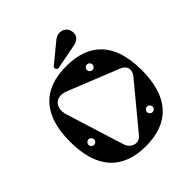

<svg xmlns="http://www.w3.org/2000/svg" viewBox="-257 -1151 1342 1342"><g transform="rotate(-45 414.5 -479.5)"><path d="M414 15C647 15 769 -120 769 -382C769 -644 647 -775 414 -775C182 -775 60 -644 60 -382C60 -120 182 15 414 15ZM695 -391 431 -72C393 -27 329 -51 313 -103L178 -534C149 -628 212 -680 292 -648L671 -496C719 -477 729 -432 695 -391ZM526 -626C510 -626 498 -638 498 -653C498 -668 510 -681 526 -681C541 -681 553 -668 553 -653C553 -638 541 -626 526 -626ZM164 -248C148 -248 136 -260 136 -275C136 -290 148 -303 164 -303C179 -303 191 -290 191 -275C191 -260 179 -248 164 -248ZM615 -121C599 -121 587 -133 587 -148C587 -163 599 -176 615 -176C630 -176 642 -163 642 -148C642 -133 630 -121 615 -121ZM371 -804 554 -839C611 -850 625 -888 613 -927C599 -974 539 -989 499 -956L353 -836C340 -825 350 -800 371 -804Z"/></g></svg>

Font: Pilowlava Atome
Style: Regular
Weight: 500
Designer: Anton Moglia, Jérémy Landes, Maksym Kobuzan (Cyrillic), Velvetyne Type Foundry
Foundry: Anton Moglia, Jérémy Landes, Velvetyne Type Foundry
Version: Version 1.002;Glyphs 3.3 (3303)